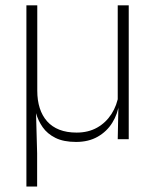

<svg xmlns="http://www.w3.org/2000/svg" viewBox="-20 -506 564 698"><path d="M448 -486.5V0H408L410.5 -123.5L408 -125.5V-486.5ZM115.5 -176.5Q115.5 -141 124.5 -113Q133.5 -85 151.2 -65Q169 -45 195.8 -34.5Q222.5 -24 258.5 -24Q301 -24 333 -42Q365 -60 385.2 -91.5Q405.5 -123 411.5 -163L422.5 -130H413Q408 -91.5 388.2 -59.8Q368.5 -28 335.2 -9Q302 10 256.5 10Q211 10 181.5 -4.8Q152 -19.5 135.2 -43.5Q118.5 -67.5 111 -94.5L115 51V172H76V-486.5H115.5Z"/></svg>

Font: Anek Gujarati ExtraLight
Style: Regular
Weight: 250
Version: Version 1.003